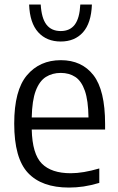

<svg xmlns="http://www.w3.org/2000/svg" viewBox="-20 -815 518 844"><path d="M283 9.5Q163.5 9.5 103 -55Q42.5 -119.5 42.5 -271.5Q42.5 -418 98.5 -484.2Q154.5 -550.5 247.5 -550.5Q339.5 -550.5 390.8 -484.5Q442 -418.5 442 -270V-245.5H119.5Q122 -138 164 -95.8Q206 -53.5 291 -53.5Q345 -53.5 416.5 -74.5V-11Q379.5 0 347.2 4.8Q315 9.5 283 9.5ZM247 -494.5Q210 -494.5 181.8 -476.8Q153.5 -459 137.2 -416.2Q121 -373.5 119.5 -298.5H369Q368 -373.5 353 -416.2Q338 -459 311 -476.8Q284 -494.5 247 -494.5ZM247 -632.5Q185 -632.5 148 -673.2Q111 -714 108 -795H159Q162.5 -735 184.2 -706.8Q206 -678.5 247 -678.5Q287.5 -678.5 308.8 -706.8Q330 -735 333 -795H384Q381 -713.5 344.8 -673Q308.5 -632.5 247 -632.5Z"/></svg>

Font: Encode Sans Semi Condensed
Style: Regular
Weight: 400
Width: 4
Designer: Multiple Designers
Foundry: Impallari Type
Version: Version 3.000; ttfautohint (v1.8.3) -l 8 -r 50 -G 200 -x 14 